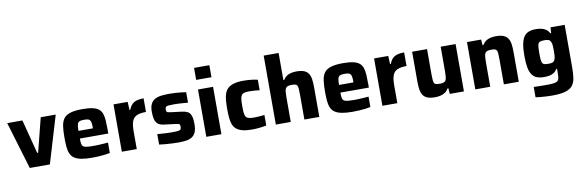

<svg xmlns="http://www.w3.org/2000/svg" viewBox="-59 -1287 6200 2037"><g transform="rotate(-10 3040.5 -268.5)"><path d="M166.6 0 13.5 -510H177.1L272.1 -143.2H281.9L374.5 -510H536.1L383.1 0Z M839.6 8Q768 8 720.9 -1.2Q673.9 -10.4 646.3 -29.9Q618.7 -49.4 605.5 -80.2Q592.3 -110.9 588.5 -154.2Q584.7 -197.4 584.7 -254Q584.7 -323.3 591.6 -373.3Q598.4 -423.3 621.3 -455.4Q644.3 -487.4 692.7 -502.7Q741.2 -518 824.4 -518Q891.2 -518 933.3 -508.7Q975.4 -499.3 999.5 -479.7Q1023.5 -460 1034.3 -429Q1045 -397.9 1047.8 -354.3Q1050.5 -310.6 1050.5 -254V-215H743.9Q743.9 -180.6 747.2 -160.3Q750.5 -139.9 763.2 -129.7Q775.9 -119.5 803 -116.3Q830.2 -113.1 877.6 -113.1Q897.4 -113.1 923.1 -114.1Q948.8 -115.1 977.3 -117.2Q1005.8 -119.3 1030.5 -121.3V-9.2Q1009.4 -4.3 977.5 -0.4Q945.5 3.6 909.6 5.8Q873.6 8 839.6 8ZM899.5 -282.3V-297.7Q899.5 -334 896.3 -355.2Q893 -376.5 884.5 -386.8Q876.1 -397.1 861.1 -400.2Q846.2 -403.4 823.3 -403.4Q796.8 -403.4 781.2 -399.7Q765.7 -396 757.7 -385.1Q749.7 -374.2 746.8 -353.2Q743.9 -332.3 743.9 -297.7H916.7Z M1158.5 0V-510H1311.2L1315.2 -422.7H1324.1Q1337.9 -460.4 1359.6 -481Q1381.3 -501.6 1412.3 -509.8Q1443.3 -518 1483.9 -518V-371.1Q1420.9 -371.1 1384.8 -355.1Q1348.8 -339.1 1334.1 -300.4Q1319.3 -261.6 1319.3 -192.5V0Z M1767 8Q1734.9 8 1697.5 6Q1660.1 4 1624.6 1Q1589.2 -2 1560.9 -6V-118.8Q1577.1 -117.8 1597.4 -116Q1617.8 -114.2 1639.7 -113.2Q1661.5 -112.2 1682.1 -111.4Q1702.6 -110.7 1719.7 -110.7Q1767 -110.7 1787.5 -113.9Q1808 -117.2 1813.4 -126.7Q1818.7 -136.1 1818.7 -152.2Q1818.7 -167.8 1815.6 -175Q1812.4 -182.2 1801.6 -185.3Q1790.7 -188.3 1766.3 -191.3L1647.3 -206.3Q1603.5 -211.9 1581.6 -231.7Q1559.7 -251.5 1552.3 -284.7Q1544.9 -318 1544.9 -363.3Q1544.9 -415.6 1561 -446.5Q1577.1 -477.4 1605.6 -492.9Q1634.1 -508.4 1673.4 -513.2Q1712.7 -518 1758.1 -518Q1790.2 -518 1824.3 -516Q1858.4 -514 1889.1 -510.7Q1919.8 -507.4 1940.3 -502.9V-390.6Q1915.1 -393.2 1887.5 -395Q1860 -396.8 1835.2 -398.1Q1810.5 -399.3 1792.7 -399.3Q1752.7 -399.3 1731.5 -397.2Q1710.3 -395.1 1702.6 -387.1Q1695 -379.2 1695 -361.1Q1695 -346.7 1697.6 -339.3Q1700.2 -331.9 1710 -328.8Q1719.9 -325.7 1741.4 -322.7L1860.5 -308Q1894.8 -304 1919 -292Q1943.1 -280 1955.7 -249.1Q1968.3 -218.2 1968.3 -155.6Q1968.3 -100.3 1953.8 -67.5Q1939.2 -34.7 1912 -18.4Q1884.8 -2.1 1848.2 2.9Q1811.6 8 1767 8Z M2067.4 -613.5V-743H2232.2V-613.5ZM2068.5 0V-510H2231.1V0Z M2559.8 8Q2496.4 8 2455.2 -3.4Q2414 -14.7 2390.2 -36.6Q2366.3 -58.5 2355.3 -90.2Q2344.3 -121.9 2341 -163.5Q2337.7 -205.2 2337.7 -255.1Q2337.7 -304 2341.1 -345Q2344.4 -386.1 2356 -418.3Q2367.5 -450.5 2391.4 -472.6Q2415.3 -494.7 2455.9 -506.3Q2496.5 -518 2558.7 -518Q2598.7 -518 2639.2 -513.8Q2679.6 -509.6 2711.8 -501.7V-388.6Q2691.5 -391.7 2660.4 -394Q2629.3 -396.3 2602.3 -396.3Q2567.4 -396.3 2547 -390.9Q2526.7 -385.5 2516.7 -370.6Q2506.6 -355.7 2503.5 -327.8Q2500.4 -299.9 2500.4 -255Q2500.4 -209.5 2503.5 -181.3Q2506.6 -153.2 2517 -138.6Q2527.4 -124 2548 -118.8Q2568.6 -113.7 2603.4 -113.7Q2627 -113.7 2657.5 -115.7Q2688 -117.7 2715.8 -121.3V-8.2Q2682.7 -0.9 2640.9 3.6Q2599.1 8 2559.8 8Z M2817.5 0V-743H2978.3V-450.7H2986.6Q3001.8 -476 3023.2 -490.6Q3044.5 -505.2 3071.9 -511.3Q3099.2 -517.4 3130.5 -517.4Q3181.8 -517.4 3212.6 -504.7Q3243.3 -492 3259.2 -466.8Q3275.2 -441.6 3280.5 -404.6Q3285.8 -367.6 3285.8 -319V0H3125.1V-269.6Q3125.1 -310.8 3122.9 -334.3Q3120.8 -357.8 3113.8 -368.7Q3106.9 -379.6 3092.6 -382.5Q3078.3 -385.4 3054.4 -385.4Q3028.9 -385.4 3013.3 -379.9Q2997.7 -374.5 2990.4 -361Q2983.2 -347.6 2980.8 -324.4Q2978.3 -301.1 2978.3 -265.6V0Z M3646.6 8Q3575 8 3527.9 -1.2Q3480.9 -10.4 3453.3 -29.9Q3425.7 -49.4 3412.5 -80.2Q3399.3 -110.9 3395.5 -154.2Q3391.7 -197.4 3391.7 -254Q3391.7 -323.3 3398.6 -373.3Q3405.4 -423.3 3428.3 -455.4Q3451.3 -487.4 3499.7 -502.7Q3548.2 -518 3631.4 -518Q3698.2 -518 3740.3 -508.7Q3782.4 -499.3 3806.5 -479.7Q3830.5 -460 3841.3 -429Q3852 -397.9 3854.8 -354.3Q3857.5 -310.6 3857.5 -254V-215H3550.9Q3550.9 -180.6 3554.2 -160.3Q3557.5 -139.9 3570.2 -129.7Q3582.9 -119.5 3610 -116.3Q3637.2 -113.1 3684.6 -113.1Q3704.4 -113.1 3730.1 -114.1Q3755.8 -115.1 3784.3 -117.2Q3812.8 -119.3 3837.5 -121.3V-9.2Q3816.4 -4.3 3784.5 -0.4Q3752.5 3.6 3716.6 5.8Q3680.6 8 3646.6 8ZM3706.5 -282.3V-297.7Q3706.5 -334 3703.3 -355.2Q3700 -376.5 3691.5 -386.8Q3683.1 -397.1 3668.1 -400.2Q3653.2 -403.4 3630.3 -403.4Q3603.8 -403.4 3588.2 -399.7Q3572.7 -396 3564.7 -385.1Q3556.7 -374.2 3553.8 -353.2Q3550.9 -332.3 3550.9 -297.7H3723.7Z M3965.5 0V-510H4118.2L4122.2 -422.7H4131.1Q4144.9 -460.4 4166.6 -481Q4188.3 -501.6 4219.3 -509.8Q4250.3 -518 4290.9 -518V-371.1Q4227.9 -371.1 4191.8 -355.1Q4155.8 -339.1 4141.1 -300.4Q4126.3 -261.6 4126.3 -192.5V0Z M4530.7 8Q4480 8 4449.1 -5Q4418.1 -18 4402.2 -43.2Q4386.2 -68.4 4380.9 -105.4Q4375.5 -142.4 4375.5 -191V-510H4536.3V-240.4Q4536.3 -199.2 4538.5 -175.7Q4540.6 -152.2 4547.6 -141.3Q4554.5 -130.4 4568.8 -127.5Q4583.1 -124.6 4607 -124.6Q4632.9 -124.6 4648.3 -130.1Q4663.7 -135.5 4671 -149Q4678.2 -162.4 4680.6 -185.6Q4683.1 -208.9 4683.1 -244.4V-510H4843.8V0H4691.2L4687.2 -61.5H4678.3Q4664.2 -36.2 4642.1 -20.8Q4620 -5.4 4591.8 1.3Q4563.6 8 4530.7 8Z M4966.5 0V-510H5119.2L5123.2 -448.5H5132.1Q5147.2 -474.3 5169 -489.5Q5190.8 -504.6 5219 -511.3Q5247.2 -518 5279.7 -518Q5330.9 -518 5361.6 -505Q5392.3 -492 5408.2 -466.8Q5424.2 -441.6 5429.5 -404.6Q5434.8 -367.6 5434.8 -319V0H5274.1V-269.6Q5274.1 -310.8 5271.9 -334.3Q5269.8 -357.8 5262.8 -368.7Q5255.9 -379.6 5241.6 -382.5Q5227.3 -385.4 5203.4 -385.4Q5177.9 -385.4 5162.3 -379.9Q5146.7 -374.5 5139.4 -361Q5132.2 -347.6 5129.8 -324.4Q5127.3 -301.1 5127.3 -265.6V0Z M5762.1 206Q5729.7 206 5695.4 204.3Q5661.1 202.6 5631.3 199.6Q5601.5 196.7 5581.2 193.3V82Q5602.1 82.6 5625.8 83.2Q5649.6 83.7 5674.1 84Q5698.7 84.3 5720.7 84.3Q5770.2 84.3 5797.8 80.5Q5825.4 76.8 5838.5 65.2Q5851.5 53.7 5854.9 31.1Q5858.2 8.6 5858.2 -29.1V-64.7H5850.5Q5835.2 -39.2 5813.6 -25.5Q5791.9 -11.9 5765.8 -7.1Q5739.7 -2.2 5709.6 -2.2Q5664.1 -2.2 5632 -14.5Q5600 -26.8 5579.6 -55.6Q5559.3 -84.3 5550 -134.1Q5540.7 -183.9 5540.7 -259.3Q5540.7 -335.3 5550.3 -385.4Q5559.8 -435.5 5580 -464.4Q5600.1 -493.3 5631.9 -505.7Q5663.8 -518 5708.9 -518Q5737 -518 5764.5 -512.7Q5792.1 -507.4 5815.4 -492.3Q5838.6 -477.2 5853.6 -448.5H5862.4L5866.4 -510H6019V-58.4Q6019 9 6012.2 58.9Q6005.5 108.8 5980.6 141.3Q5955.7 173.7 5904.2 189.8Q5852.6 206 5762.1 206ZM5780.4 -132.8Q5808.9 -132.8 5824.3 -139.4Q5839.6 -145.9 5846.7 -162.9Q5854.4 -178.9 5856.3 -202.3Q5858.2 -225.7 5858.2 -259Q5858.2 -291.4 5856.5 -315.1Q5854.8 -338.8 5847.2 -353.9Q5840.1 -372.7 5824.5 -379.6Q5808.9 -386.4 5780.4 -386.4Q5753.1 -386.4 5737.3 -382.7Q5721.4 -379 5713.9 -366.8Q5706.5 -354.5 5704.1 -328.9Q5701.6 -303.4 5701.6 -259Q5701.6 -215.3 5704.1 -190Q5706.5 -164.7 5713.9 -152.5Q5721.4 -140.2 5737.3 -136.5Q5753.1 -132.8 5780.4 -132.8Z"/></g></svg>

Font: Saira Thin
Style: Regular
Weight: 100
Designer: Hector Gatti with collaboration of the Omnibus-Type team
Foundry: Omnibus-Type
Version: Version 1.101